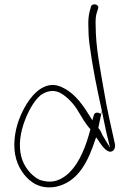

<svg xmlns="http://www.w3.org/2000/svg" viewBox="-20 -760 576 867"><path d="M46 -134C39 -64 58 -11 89 28C116 62 161 97 234 83C337 60 380 -38 410 -129L414 -140L422 -129C436 -107 459 -73 480 -75C495 -77 503 -93 498 -114C481 -190 462 -272 448 -358C433 -447 412 -546 412 -644C411 -667 412 -685 416 -699L423 -722C426 -732 420 -738 411 -740C402 -742 391 -738 390 -727L384 -705C380 -688 378 -668 379 -643C379 -620 380 -593 384 -561C397 -461 419 -353 440 -260L445 -235C453 -197 460 -160 469 -126L477 -93L460 -121C455 -129 450 -137 445 -146L444 -147C438 -160 434 -172 424 -182L438 -250C436 -249 433 -247 433 -246C430 -249 427 -250 423 -251C407 -253 405 -245 401 -231L397 -217L389 -230C358 -280 323 -334 268 -362C191 -406 130 -339 100 -290C74 -247 52 -195 46 -134ZM76 -53C62 -107 74 -166 90 -210C106 -254 131 -302 162 -329C185 -346 217 -358 251 -341C282 -325 315 -289 331 -261L359 -215C368 -202 378 -187 388 -177V-175C370 -106 341 -27 294 18V19C260 50 221 73 159 52C122 35 87 -8 76 -53ZM162 -328V-329ZM438 -250C440 -251 441 -252 441 -252V-253C441 -255 440 -258 440 -260Z"/></svg>

Font: Stray Cat
Style: LtExt
Weight: 300
Version: Version 1.0